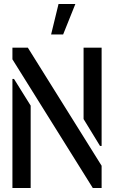

<svg xmlns="http://www.w3.org/2000/svg" viewBox="-20 -938 569 958"><path d="M235 -766 272 -918H356L295 -766ZM443 0 42 -642V-700H119L487 -111V0ZM42 0V-544H50L133 -411V0ZM479 -210 397 -344V-700H487V-210Z"/></svg>

Font: Stick No Bills Medium
Style: Regular
Weight: 500
Version: Version 2.000